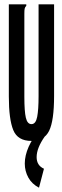

<svg xmlns="http://www.w3.org/2000/svg" viewBox="-20 -643 290 891"><path d="M126 11Q62 11 41.5 -39.5Q21 -90 21 -195V-623H102V-616Q96 -610 94.5 -603Q93 -596 93 -579V-194Q93 -126 100 -96.5Q107 -67 126 -67Q146 -67 152.5 -100.5Q159 -134 159 -197V-623H231V-198Q231 -83 208 -36Q185 11 126 11ZM184 140 161 228Q128 211 111.5 181Q95 151 95 116Q95 79 113 38Q131 -3 164 -37L188 -10Q150 44 150 86Q150 125 184 140Z"/></svg>

Font: Inconsolata UltraCondensed Bold
Style: Regular
Weight: 700
Width: 1
Monospace: yes
Designer: Raph Levien, Cyreal, Brenton Simpson
Foundry: Raph Levien, Cyreal, Google
Version: Version 3.001; ttfautohint (v1.8.2.53-6de2)